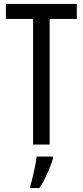

<svg xmlns="http://www.w3.org/2000/svg" viewBox="-20 -785 421 975"><path d="M232 -51V-689H370V-765H10V-689H148V-51ZM249 20V10H166C162 50 145 123 134 159V170H180C207 130 235 69 249 20Z"/></svg>

Font: Noto Sans Tamil UI ExtraCondensed
Style: Regular
Weight: 400
Width: 2
Designer: Jelle Bosma - Monotype Design Team
Foundry: Monotype Imaging Inc.
Version: Version 2.004